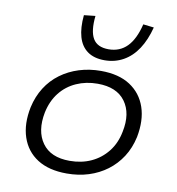

<svg xmlns="http://www.w3.org/2000/svg" viewBox="-84 -833 845 917"><g transform="rotate(10 338.0 -374.5)"><path d="M300 8Q213 8 157.5 -27.5Q102 -63 80.5 -127Q59 -191 76 -274Q88 -328 115 -370.5Q142 -413 182 -442.5Q222 -472 271.5 -487.5Q321 -503 377 -503Q464 -503 519 -467Q574 -431 595.5 -368Q617 -305 601 -222Q589 -167 561.5 -124.5Q534 -82 494.5 -52.5Q455 -23 406 -7.5Q357 8 300 8ZM303 -54Q361 -54 407.5 -75.5Q454 -97 486 -137.5Q518 -178 529 -235Q548 -326 506.5 -383Q465 -440 372 -440Q316 -440 269 -419Q222 -398 190.5 -358Q159 -318 147 -261Q129 -169 170 -111.5Q211 -54 303 -54ZM384 -556Q333 -556 301 -579Q269 -602 256.5 -645.5Q244 -689 250 -751L305 -757Q297 -683 318 -647Q339 -611 394 -611Q448 -611 483.5 -647Q519 -683 537 -757L589 -751Q573 -689 544.5 -645.5Q516 -602 475 -579Q434 -556 384 -556Z"/></g></svg>

Font: Nunito Sans 7pt SemiExpanded Light
Style: Italic
Weight: 300
Width: 6
Italic angle: -9°
Designer: Vernon Adams
Foundry: Vernon Adams
Version: Version 3.101;gftools[0.9.27]